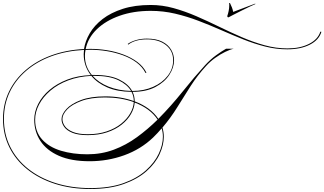

<svg xmlns="http://www.w3.org/2000/svg" viewBox="-65 -1000 2151 1273"><path d="M785 -704 782 -709Q805 -725 838 -734.5Q871 -744 909 -744Q971 -744 1010.5 -724Q1050 -704 1069.5 -671Q1089 -638 1089 -600Q1089 -552 1057.5 -503.5Q1026 -455 965 -423Q904 -391 814 -391Q828 -362 828 -329V-328Q934 -288 985 -212Q1070 -298 1146 -393Q1222 -488 1295 -568Q1330 -606 1367 -633Q1404 -660 1434 -677H1485Q1461 -672 1428 -656Q1395 -640 1361.5 -616Q1328 -592 1301 -562Q1244 -500 1199.5 -430.5Q1155 -361 1111 -290Q1067 -219 1012 -154Q1021 -125 1021 -93Q1021 -39 993.5 21.5Q966 82 907 134.5Q848 187 755.5 220Q663 253 534 253Q406 253 300 219Q194 185 116.5 123Q39 61 -3 -24Q-45 -109 -45 -211Q-45 -309 -6 -391Q33 -473 105 -535Q177 -597 275.5 -633Q374 -669 492 -675Q500 -728 530.5 -780Q561 -832 615.5 -874Q670 -916 749.5 -941.5Q829 -967 934 -967Q1011 -967 1086.5 -946Q1162 -925 1237 -892.5Q1312 -860 1387.5 -823Q1463 -786 1538 -753.5Q1613 -721 1689 -700Q1765 -679 1841 -679Q1925 -679 1984 -709Q2043 -739 2059 -790L2066 -789Q2050 -735 1989.5 -704Q1929 -673 1840 -673Q1766 -673 1693 -691.5Q1620 -710 1547.5 -739Q1475 -768 1401 -800.5Q1327 -833 1251 -862Q1175 -891 1096 -909.5Q1017 -928 934 -928Q820 -928 728 -895.5Q636 -863 577 -806Q518 -749 503 -675Q518 -676 534 -676Q588 -676 644.5 -667Q701 -658 753 -638.5Q805 -619 845 -589.5Q885 -560 906 -518L900 -516Q879 -557 840 -586Q801 -615 750 -633.5Q699 -652 643.5 -661Q588 -670 534 -670Q518 -670 502 -669Q498 -650 498 -629Q498 -558 544 -503Q553 -503 562 -503Q665 -503 726 -472.5Q787 -442 811 -397H814Q889 -397 950 -424Q1011 -451 1047 -497.5Q1083 -544 1083 -600Q1083 -663 1035.5 -701Q988 -739 909 -739Q831 -739 785 -704ZM-39 -211Q-39 -110 3 -26Q45 58 121.5 119Q198 180 303 213.5Q408 247 534 247Q662 247 753 214.5Q844 182 902 130Q960 78 987.5 19Q1015 -40 1015 -93Q1015 -122 1007 -149Q979 -116 950 -88Q868 -10 758.5 29.5Q649 69 529 69Q407 69 325.5 33Q244 -3 203 -65.5Q162 -128 162 -206Q162 -259 188 -310.5Q214 -362 263.5 -404Q313 -446 382 -472.5Q451 -499 537 -502Q490 -563 490 -641Q490 -655 492 -669Q374 -663 277 -627.5Q180 -592 109 -531Q38 -470 -0.5 -389Q-39 -308 -39 -211ZM562 -497Q555 -497 549 -497Q589 -452 655 -425.5Q721 -399 804 -397Q779 -440 719.5 -468.5Q660 -497 562 -497ZM514 23Q608 23 689.5 -7.5Q771 -38 843 -90.5Q915 -143 980 -207Q931 -281 828 -320Q825 -282 803.5 -244Q782 -206 742 -174Q702 -142 645.5 -123Q589 -104 517 -104Q453 -104 415 -119.5Q377 -135 360 -159.5Q343 -184 343 -210Q343 -242 375 -277Q407 -312 471.5 -336.5Q536 -361 633 -361Q685 -361 732.5 -353Q780 -345 822 -330Q822 -363 807 -391Q712 -392 645.5 -421Q579 -450 541 -497Q456 -493 387 -467Q318 -441 269 -399Q220 -357 194 -307Q168 -257 168 -206Q168 -126 214.5 -75Q261 -24 339.5 -0.5Q418 23 514 23ZM349 -211Q349 -186 365.5 -163Q382 -140 419 -125Q456 -110 517 -110Q587 -110 643 -129Q699 -148 738 -179.5Q777 -211 798.5 -248.5Q820 -286 822 -323Q736 -354 632 -354Q537 -354 474 -330.5Q411 -307 380 -274Q349 -241 349 -211ZM1627 -976 1628 -973Q1616 -968 1589.5 -955.5Q1563 -943 1533.5 -928Q1504 -913 1480.5 -901Q1457 -889 1450 -885Q1442 -885 1442 -894Q1447 -908 1451 -927Q1455 -946 1455 -963Q1455 -967 1455 -970.5Q1455 -974 1454 -978Q1454 -980 1457 -980Q1460 -980 1461 -977Q1468 -963 1473 -950Q1478 -937 1481 -921Z"/></svg>

Font: Ballet 72pt
Style: Regular
Weight: 400
Designer: Maximiliano R. Sproviero
Foundry: Omnibus-Type
Version: Version 1.100; ttfautohint (v1.8.3)